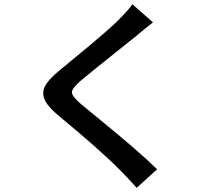

<svg xmlns="http://www.w3.org/2000/svg" viewBox="-20 -817 1017 910"><path d="M705.1 -710.9Q661.1 -676.8 627 -647.5Q605.5 -629.9 502.4 -547.9Q399.4 -465.8 360.4 -432.6Q320.3 -397.5 320.8 -378.9Q321.3 -360.4 363.3 -324.2Q372.1 -316.4 459.5 -245.1Q546.9 -173.8 612.8 -116.7Q678.7 -59.6 724.6 -14.6L627.9 73.2Q586.9 27.3 549.8 -9.8Q458 -103.5 251 -274.4Q203.1 -315.4 190.4 -347.7Q177.7 -379.9 194.3 -410.6Q210.9 -441.4 259.8 -481.4Q271.5 -491.2 323.7 -534.2Q376 -577.1 406.2 -602.5Q436.5 -627.9 477.1 -663.1Q517.6 -698.2 540 -720.7Q591.8 -772.5 607.4 -796.9Z"/></svg>

Font: Min Sans SemiBold
Style: Regular
Weight: 600
Designer: Jinseong-Kim, NotoSansCJK, Nunito
Foundry: Jinseong-Kim
Version: Version 1.400;Glyphs 3.1.2 (3151)